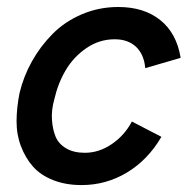

<svg xmlns="http://www.w3.org/2000/svg" viewBox="-20 -517 534 546"><path d="M211.9 9.3Q166.5 9.3 130.9 -4.9Q95.2 -19 73.7 -43.5Q52.2 -67.9 39.6 -101.1Q26.9 -134.3 27.1 -172.6Q27.3 -210.9 35.6 -252.4Q46.9 -299.8 70.8 -342.5Q94.7 -385.3 129.4 -420.4Q164.1 -455.6 212.6 -476.3Q261.2 -497.1 316.4 -497.1Q389.6 -497.1 436 -459.7Q482.4 -422.4 493.7 -352.5L393.1 -323.2Q389.6 -362.3 366.9 -383.8Q344.2 -405.3 306.2 -405.3Q262.2 -405.3 225.6 -380.1Q189 -355 166.7 -317.1Q144.5 -279.3 134.3 -233.9Q126 -204.6 127.7 -177.2Q129.4 -149.9 137.9 -128.9Q146.5 -107.9 168 -95.2Q189.5 -82.5 221.2 -82.5Q261.7 -82.5 298.1 -107.4Q334.5 -132.3 355 -171.4L439 -127.9Q400.4 -62 341.1 -26.4Q281.7 9.3 211.9 9.3Z"/></svg>

Font: HK Grotesk SmBold Legacy Italic
Style: Regular
Weight: 600
Italic angle: -13°
Designer: Alfredo Marco Pradil
Foundry: Hanken Design Co.
Version: Version 2.022;PS 002.022;hotconv 1.0.88;makeotf.lib2.5.64775